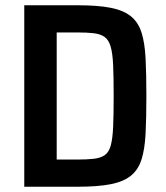

<svg xmlns="http://www.w3.org/2000/svg" viewBox="-20 -708 630 728"><path d="M72 0V-688H275Q351 -688 399.5 -678.5Q448 -669 476 -646.5Q504 -624 516.5 -585Q529 -546 532 -486.5Q535 -427 535 -344Q535 -261 532 -201.5Q529 -142 516.5 -103Q504 -64 476 -41.5Q448 -19 399.5 -9.5Q351 0 275 0ZM195 -103H271Q310 -103 336 -106Q362 -109 377.5 -120Q393 -131 400 -156.5Q407 -182 409 -227.5Q411 -273 411 -344Q411 -415 409 -460.5Q407 -506 399.5 -531.5Q392 -557 376.5 -568Q361 -579 335.5 -582Q310 -585 271 -585H195Z"/></svg>

Font: Saira SemiCondensed SemiBold
Style: Regular
Weight: 600
Width: 4
Designer: Hector Gatti with collaboration of the Omnibus-Type team
Foundry: Omnibus-Type
Version: Version 1.101